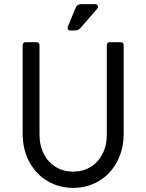

<svg xmlns="http://www.w3.org/2000/svg" viewBox="-20 -900 711 933"><path d="M90 -251V-681Q90 -687 94 -691Q98 -695 104 -695H158Q164 -695 168 -691Q172 -687 172 -681V-246Q172 -192 193.5 -151Q215 -110 252 -88Q289 -66 336 -66Q382 -66 419 -88Q456 -110 477.5 -151Q499 -192 499 -246V-681Q499 -687 503 -691Q507 -695 513 -695H567Q573 -695 577 -691Q581 -687 581 -681V-251Q581 -174 548.5 -113.5Q516 -53 460 -20Q404 13 336 13Q267 13 211 -20Q155 -53 122.5 -113.5Q90 -174 90 -251ZM310 -771 347 -861Q355 -880 375 -880H442Q448 -880 452 -876.5Q456 -873 456 -867Q456 -861 452 -857L371 -764Q361 -752 345 -752H321Q313 -752 310 -757.5Q307 -763 310 -771Z"/></svg>

Font: Miriam Libre
Style: Regular
Weight: 400
Designer: Michal Sahar
Foundry: Hagilda
Version: Version 1.001